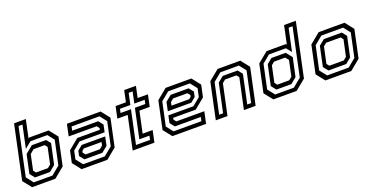

<svg xmlns="http://www.w3.org/2000/svg" viewBox="-29 -1463 4208 2175"><g transform="rotate(-20 2075.0 -375.0)"><path d="M86.5 0 4.5 -103 142 -750H283.5L237 -530.5L249 -540H482L563.5 -437L492.5 -103L367.5 0ZM155 -92.5 108.5 -151 156.5 -374.5 246 -448H418.5L459.5 -396.5L407 -151L336 -92.5ZM185 -141.5H329L366 -172L407.5 -368L383.5 -399H249L200.5 -358.5L161 -172ZM123 -45H348.5L450 -129L511.5 -418.5L451 -495.5H246.5L168.5 -431.5L226.5 -704H179L57 -129Z M683.5 0 602.5 -103 633 -245.5 757.5 -348.5H1029.5L1034 -368L1010 -398.5H672.5L702.5 -540H1109L1190 -437L1119 -103L994 0ZM751 -94 707 -149 720 -209.5 778.5 -257.5H1061L1039 -152L967.5 -94ZM718.5 -46.5H980L1081.5 -130L1142 -412.5L1078 -493.5H742L732 -446H1045L1089.5 -390.5L1071 -303.5H769.5L676.5 -227L655 -127ZM782.5 -141.5H955L992 -172L1000.5 -212H787.5L762 -191L758 -172Z M1299 0 1384 -399H1259.5L1289.5 -540H1414L1443 -677H1584.5L1555.5 -540H1679.5L1649.5 -399H1525.5L1470.5 -141.5H1591L1561 0ZM1356 -46.5H1525L1535 -94H1413.5L1488.5 -447H1613.5L1623.5 -494H1498.5L1527.5 -630.5H1480L1451 -494H1325.5L1315.5 -447H1441Z M2203 -540 2284 -437 2253.5 -294.5 2129 -191.5H1857L1852.5 -172L1876.5 -141.5H2214L2184 0H1777.5L1696.5 -103L1767.5 -437L1892.5 -540ZM2135.5 -446 2179.5 -391 2166.5 -330.5 2108 -282.5H1825.5L1847.5 -388L1919 -446ZM2168 -493.5H1906.5L1805 -410L1744.5 -127.5L1808.5 -46.5H2144.5L2154.5 -94H1841.5L1797 -149.5L1815.5 -236.5H2117L2210 -313L2231.5 -413ZM2104 -398.5H1931.5L1894.5 -368L1886 -328H2099L2124.5 -349L2128.5 -368Z M2301 0 2394 -437 2519 -540H2793L2874 -437L2781 0H2640L2718.5 -368L2694.5 -398.5H2557.5L2520.5 -368L2442 0ZM2358.5 -46.5H2406L2479 -390.5L2547 -446H2726L2770 -391L2697 -46.5H2744L2822 -413L2759 -493.5H2534.5L2436.5 -412.5Z M3276 0H2995L2913 -103L2984 -437L3109.5 -540H3342.5L3350.5 -530.5L3397 -750H3538.5L3401 -103ZM3246 -92.5H3065.5L3019 -151L3071.5 -396.5L3134.5 -448H3306.5L3365 -374.5L3317 -151ZM3237.5 -141.5 3274.5 -172 3314 -358.5 3282.5 -399H3148L3111 -368L3069.5 -172L3093.5 -141.5ZM3258.5 -45 3360.5 -129 3482.5 -704H3435L3377 -431.5L3326.5 -495.5H3122L3028.5 -418.5L2967 -129L3033 -45Z M3622 0 3541 -103 3612 -437 3737 -540H4049.5L4130.5 -437L4059.5 -103L3934.5 0ZM3660.5 -46.5H3920L4017.5 -127L4078.5 -413L4015 -493.5H3753L3655 -412.5L3594.5 -130ZM3693.5 -94 3647 -152 3697.5 -390.5 3765.5 -446H3982L4026 -391L3974.5 -149L3907.5 -94ZM3721 -141.5H3895.5L3932.5 -172L3974.5 -368L3950.5 -398.5H3776L3739 -368L3697 -172Z"/></g></svg>

Font: Tourney Medium
Style: Italic
Weight: 500
Italic angle: -12°
Version: Version 1.015